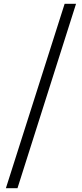

<svg xmlns="http://www.w3.org/2000/svg" viewBox="-20 -812 432 1010"><path d="M11 178H72L380 -792H320Z"/></svg>

Font: ChiuKong Gothic CL Normal
Style: Regular
Weight: 350
Designer: Ryoko NISHIZUKA 西塚涼子 (kana, bopomofo & ideographs); Paul D. Hunt (Latin, Greek & Cyrillic); Sandoll Communications 산돌커뮤니
Foundry: Adobe
Version: Version 1.300